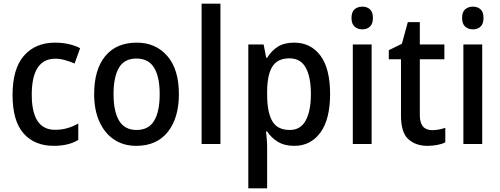

<svg xmlns="http://www.w3.org/2000/svg" viewBox="-20 -780 2708 1040"><path d="M272 10Q167 10 107.5 -57.5Q48 -125 48 -266Q48 -408 110 -478.5Q172 -549 278 -549Q320 -549 355 -540.5Q390 -532 414 -519L384 -436Q359 -447 332 -454.5Q305 -462 280 -462Q152 -462 152 -267Q152 -77 278 -77Q315 -77 345.5 -86Q376 -95 404 -111V-22Q351 10 272 10Z M949 -270Q949 -141 889 -65.5Q829 10 718 10Q649 10 598 -24Q547 -58 518.5 -121Q490 -184 490 -270Q490 -403 550 -476Q610 -549 721 -549Q823 -549 886 -477Q949 -405 949 -270ZM595 -270Q595 -177 625 -126.5Q655 -76 720 -76Q785 -76 815 -126Q845 -176 845 -270Q845 -364 814.5 -413.5Q784 -463 719 -463Q654 -463 624.5 -413.5Q595 -364 595 -270Z M1174 0H1072V-760H1174Z M1573 -549Q1663 -549 1715.5 -479Q1768 -409 1768 -270Q1768 -134 1715.5 -62Q1663 10 1574 10Q1521 10 1485 -12Q1449 -34 1427 -68H1421Q1423 -48 1425 -25.5Q1427 -3 1427 14V240H1325V-539H1408L1422 -467H1427Q1450 -505 1485 -527Q1520 -549 1573 -549ZM1548 -464Q1484 -464 1456 -420.5Q1428 -377 1427 -287V-268Q1427 -173 1454.5 -124.5Q1482 -76 1550 -76Q1608 -76 1636 -127.5Q1664 -179 1664 -271Q1664 -363 1636 -413.5Q1608 -464 1548 -464Z M1943 -744Q1968 -744 1984 -729.5Q2000 -715 2000 -683Q2000 -651 1984 -636Q1968 -621 1943 -621Q1917 -621 1900.5 -636Q1884 -651 1884 -683Q1884 -715 1900.5 -729.5Q1917 -744 1943 -744ZM1993 -539V0H1891V-539Z M2321 -75Q2339 -75 2358 -78.5Q2377 -82 2392 -88V-9Q2375 0 2349 5Q2323 10 2295 10Q2232 10 2192 -26Q2152 -62 2152 -154V-459H2086V-508L2157 -543L2189 -660H2254V-539H2387V-459H2254V-157Q2254 -75 2321 -75Z M2542 -744Q2567 -744 2583 -729.5Q2599 -715 2599 -683Q2599 -651 2583 -636Q2567 -621 2542 -621Q2516 -621 2499.5 -636Q2483 -651 2483 -683Q2483 -715 2499.5 -729.5Q2516 -744 2542 -744ZM2592 -539V0H2490V-539Z"/></svg>

Font: Noto Sans Sinhala UI SemiCondensed Medium
Style: Regular
Weight: 500
Width: 4
Designer: Jelle Bosma - Monotype Design Team
Foundry: Monotype Imaging Inc.
Version: Version 2.006; ttfautohint (v1.8.4.7-5d5b)